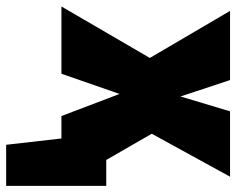

<svg xmlns="http://www.w3.org/2000/svg" viewBox="-110 -484 749 608"><g transform="rotate(90 264.0 -179.5)"><path d="M466 -142 383 -286 519 -534H312L265 -377L213 -534H-6L143 -280L-20 0H193L257 -184L327 0H398L418 175H548V-142Z"/></g></svg>

Font: Fira Sans Heavy
Style: Regular
Weight: 900
Designer: bBox Type GmbH & Carrois Corporate GbR & Edenspiekermann AG
Foundry: bBox Type GmbH & Carrois Corporate GbR & Edenspiekermann AG
Version: Version 4.300;PS 004.300;hotconv 1.0.88;makeotf.lib2.5.64775